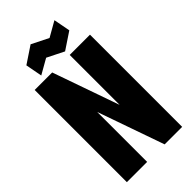

<svg xmlns="http://www.w3.org/2000/svg" viewBox="-271 -960 1031 1031"><g transform="rotate(-45 244.0 -445.0)"><path d="M34 0V-700H167L300 -321V-700H454V0H321L188 -379V0ZM114 -730 96 -825 192 -889 288 -841 374 -890 392 -795 296 -731 200 -779Z"/></g></svg>

Font: Tektur Condensed
Style: Bold
Weight: 700
Width: 3
Designer: Adam Jagosz
Foundry: Adam Jagosz
Version: Version 1.005;gftools[0.9.30]